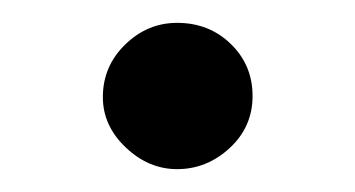

<svg xmlns="http://www.w3.org/2000/svg" viewBox="-20 -314 311 168"><path d="M135 -166Q110 -166 90 -185Q70 -204 70 -229Q70 -256 89.5 -275Q109 -294 135 -294Q163 -294 182 -275.5Q201 -257 201 -230Q201 -203 181 -184.5Q161 -166 135 -166Z"/></svg>

Font: Teachers Medium
Style: Regular
Weight: 500
Designer: Alfredo Marco Pradil, Chank Diesel
Version: Version 1.001